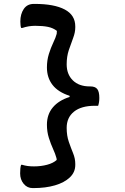

<svg xmlns="http://www.w3.org/2000/svg" viewBox="-20 -790 640 982"><path d="M220 -445Q220 -482 230 -514Q240 -546 252.5 -572Q265 -598 270 -617Q270 -622 270.5 -625Q271 -628 271 -632Q252 -647 225.5 -652.5Q199 -658 160 -658Q126 -658 94 -647H88Q86 -652 85 -661.5Q84 -671 84 -680Q84 -718 101.5 -744Q119 -770 153 -770H158Q257 -770 311 -741.5Q365 -713 365 -655V-650Q365 -624 354 -595.5Q343 -567 332 -534Q321 -501 321 -461Q321 -410 352.5 -379Q384 -348 439 -348H442Q467 -348 477.5 -334.5Q488 -321 488 -289Q488 -267 482 -249H465Q396 -249 358.5 -219Q321 -189 321 -136Q321 -96 332 -64.5Q343 -33 354 -6Q365 21 365 48V54Q365 91 337 117.5Q309 144 261 158Q213 172 151 172H147Q119 172 101 150Q83 128 83 97Q83 84 84 72.5Q85 61 88 53H94Q107 57 121 59Q135 61 154 61Q190 61 221.5 52.5Q253 44 270 28Q270 25 269.5 22Q269 19 268 16Q263 -3 251.5 -28Q240 -53 230 -84.5Q220 -116 220 -152Q220 -205 250.5 -241Q281 -277 336 -294V-300Q277 -319 248.5 -356Q220 -393 220 -445Z"/></svg>

Font: Recursive Mn Csl St Med
Style: Regular
Weight: 500
Monospace: yes
Version: Version 1.079;hotconv 1.0.112;makeotfexe 2.5.65598; ttfautoh